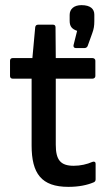

<svg xmlns="http://www.w3.org/2000/svg" viewBox="-20 -715 428 747"><path d="M275 -528H309C314 -528 319 -531 321 -536L339 -586C345 -602 347 -615 347 -633V-658C347 -680 332 -695 297 -695C268 -695 251 -680 251 -657V-634C251 -612 260 -602 280 -595L266 -539C265 -533 268 -528 275 -528ZM246 12C287 12 319 5 343 -5C349 -7 352 -11 352 -17V-78C352 -85 347 -88 339 -85C319 -76 293 -70 267 -70C216 -70 197 -92 197 -152V-409H340C346 -409 351 -413 351 -419V-479C351 -485 346 -489 340 -489H197L196 -609C196 -616 192 -619 186 -619H129C122 -619 118 -616 117 -609L106 -489H29C23 -489 19 -485 19 -479V-419C19 -413 23 -409 29 -409H103V-149C103 -40 141 12 246 12Z"/></svg>

Font: Sofia Sans Cond SemiBold
Style: Regular
Weight: 600
Width: 3
Designer: Botio Nikoltchev, Ani Petrova
Foundry: lettersoup
Version: Version 4.100